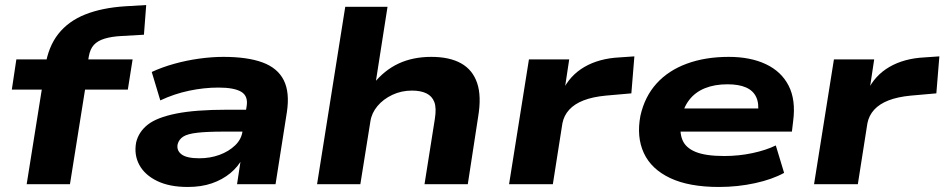

<svg xmlns="http://www.w3.org/2000/svg" viewBox="-20 -732 3753 763"><path d="M86 0 146 -376H27L45 -496H211L157 -449L160 -469Q172 -547 212 -597.5Q252 -648 318.5 -674.5Q385 -701 477 -707L561 -712L552 -594L464 -589Q424 -587 396 -578.5Q368 -570 353 -553.5Q338 -537 333 -508L325 -462L296 -496H507L488 -376H318L258 0Z M726 11Q653 11 604 -13Q555 -37 533.5 -77Q512 -117 521 -166Q531 -208 567 -236.5Q603 -265 679.5 -280.5Q756 -296 884 -296H981L968 -209H870Q803 -209 764 -204.5Q725 -200 708 -189Q691 -178 686 -159Q681 -134 701.5 -118.5Q722 -103 772 -103Q815 -103 852 -116.5Q889 -130 914.5 -154.5Q940 -179 944 -212L960 -309Q967 -350 939 -367Q911 -384 848 -384Q791 -384 731.5 -371.5Q672 -359 617 -333L583 -446Q624 -465 672.5 -478.5Q721 -492 771.5 -499Q822 -506 868 -506Q963 -506 1023 -484Q1083 -462 1107.5 -413.5Q1132 -365 1120 -286L1075 0H922L938 -105H945Q927 -70 895.5 -44Q864 -18 822 -3.5Q780 11 726 11Z M1240 0 1352 -705H1520L1472 -398H1463Q1507 -453 1564 -479.5Q1621 -506 1694 -506Q1766 -506 1812 -480.5Q1858 -455 1876 -402.5Q1894 -350 1880 -267L1839 0H1667L1708 -259Q1715 -303 1706 -326.5Q1697 -350 1674.5 -361Q1652 -372 1617 -372Q1575 -372 1539 -355Q1503 -338 1480 -310.5Q1457 -283 1452 -250L1412 0Z M2003 0 2082 -496H2242L2223 -370H2215Q2244 -432 2302.5 -466Q2361 -500 2443 -504L2501 -508L2489 -361L2387 -352Q2335 -347 2299 -333Q2263 -319 2242 -296Q2221 -273 2215 -242L2177 0Z M2837 11Q2718 11 2643 -24.5Q2568 -60 2538.5 -124Q2509 -188 2525 -272Q2542 -348 2589 -400Q2636 -452 2709.5 -479Q2783 -506 2876 -506Q2962 -506 3023.5 -477Q3085 -448 3114 -391.5Q3143 -335 3132 -251L3127 -209H2655L2668 -301H3017L2992 -281Q2997 -321 2985 -346.5Q2973 -372 2944.5 -384.5Q2916 -397 2871 -397Q2820 -397 2781.5 -381.5Q2743 -366 2719 -335Q2695 -304 2687 -259V-256Q2679 -209 2691.5 -177Q2704 -145 2744 -128.5Q2784 -112 2858 -112Q2916 -112 2970 -123.5Q3024 -135 3063 -154L3096 -45Q3049 -19 2980 -4Q2911 11 2837 11Z M3215 0 3294 -496H3454L3435 -370H3427Q3456 -432 3514.5 -466Q3573 -500 3655 -504L3713 -508L3701 -361L3599 -352Q3547 -347 3511 -333Q3475 -319 3454 -296Q3433 -273 3427 -242L3389 0Z"/></svg>

Font: Nunito Sans 10pt Expanded ExtraBold
Style: Italic
Weight: 800
Width: 7
Italic angle: -9°
Designer: Vernon Adams
Foundry: Vernon Adams
Version: Version 3.101;gftools[0.9.27]